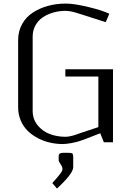

<svg xmlns="http://www.w3.org/2000/svg" viewBox="-20 -812 748 1096"><path d="M397.9 81.1V143.6Q396 180.7 305.2 264.2L278.3 232.9Q305.7 203.6 319.1 186Q332.5 168.5 334.5 163.3Q336.4 158.2 336.4 151.9Q336.4 140.6 325.7 125Q314.9 109.4 314.9 103V81.1Q314.9 75.7 315.4 73.2Q315.9 70.8 318.6 67.1Q321.3 63.5 328.1 61.8Q335 60.1 346.2 60.1H366.7Q388.2 60.1 393.1 64.5Q397.9 68.8 397.9 81.1ZM338.4 10.3Q301.8 10.3 265.9 2.2Q230 -5.9 197 -22.9Q164.1 -40 138.9 -64.2Q113.8 -88.4 98.6 -123.5Q83.5 -158.7 83.5 -200.2V-582.5Q83.5 -633.8 106.4 -674.8Q129.4 -715.8 168.2 -740.7Q207 -765.6 254.4 -778.6Q301.8 -791.5 354 -791.5H358.4Q402.8 -791.5 483.6 -772.2Q564.5 -752.9 604 -733.4L583.5 -685.5L447.8 -729Q443.8 -730 432.6 -733.6Q421.4 -737.3 416.5 -738.8Q411.6 -740.2 401.6 -742.9Q391.6 -745.6 385 -746.8Q378.4 -748 369.9 -749Q361.3 -750 354 -750Q317.9 -750 284.9 -740.7Q252 -731.4 225.1 -713.6Q198.2 -695.8 182.4 -667.2Q166.5 -638.7 166.5 -603V-179.2Q166.5 -131.8 194.3 -97.4Q222.2 -63 263.7 -47.1Q305.2 -31.2 354 -31.2Q365.2 -31.2 378.4 -33.9Q391.6 -36.6 400.1 -39.1Q408.7 -41.5 420.9 -45.9Q433.1 -50.3 435.5 -51.3L541.5 -86.4V-375H353V-416.5H625V0H572.8L552.2 -51.3L455.1 -13.7Q424.3 -2 390.9 4.2Q357.4 10.3 338.4 10.3Z"/></svg>

Font: Resagnicto
Style: Regular
Weight: 500
Version: Version 0.9991